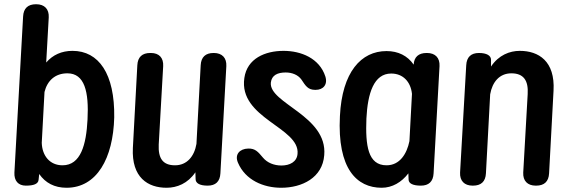

<svg xmlns="http://www.w3.org/2000/svg" viewBox="-20 -838 2688 906"><path d="M162 11 165 -17C194 25 237 48 294 48C437 48 514 -91 519 -284C522 -490 446 -598 322 -598C271 -598 229 -579 198 -543L210 -756C212 -795 190 -818 151 -818H150C112 -818 91 -799 89 -760L48 -24C46 15 66 38 102 38C139 38 160 30 162 11ZM177 -164 190 -404C203 -457 240 -492 298 -492C379 -492 400 -406 393 -274C387 -155 361 -58 275 -58C215 -58 179 -103 177 -164Z M927 -530 907 -159C897 -100 862 -58 806 -58C748 -58 726 -91 729 -156L750 -526C752 -565 731 -588 692 -588H689C651 -588 630 -569 628 -530L607 -140C600 0 678 48 766 48C815 48 866 28 902 -25L903 7C903 27 923 38 960 38C997 38 1018 19 1020 -20L1048 -526C1050 -565 1028 -588 989 -588H988C950 -588 929 -569 927 -530Z M1151 -137C1111 -136 1086 -109 1103 -70C1138 12 1223 48 1307 48C1405 48 1502 1 1510 -106C1526 -292 1249 -350 1258 -448C1262 -484 1291 -496 1328 -496C1358 -496 1386 -485 1402 -463C1422 -433 1433 -414 1467 -414H1470C1504 -414 1528 -438 1515 -478C1487 -563 1401 -598 1318 -598C1231 -598 1146 -562 1133 -470C1105 -279 1396 -237 1384 -112C1381 -74 1347 -57 1308 -57C1273 -57 1241 -70 1221 -94C1198 -121 1185 -138 1151 -137Z M2026 -20 2054 -526C2056 -565 2034 -588 1995 -588H1993C1955 -588 1934 -569 1932 -533C1903 -575 1859 -597 1804 -597C1684 -597 1594 -498 1584 -290C1571 -41 1664 48 1781 48C1831 48 1875 22 1907 -20L1908 9C1908 28 1929 38 1966 38C2003 38 2024 19 2026 -20ZM1709 -279C1715 -398 1744 -491 1826 -491C1882 -491 1918 -452 1924 -395L1912 -172C1900 -113 1867 -58 1804 -58C1716 -58 1704 -151 1709 -279Z M2273 -20 2293 -393C2303 -451 2337 -492 2393 -492C2450 -492 2474 -459 2470 -394L2449 -24C2447 15 2469 38 2508 38H2510C2548 38 2569 19 2571 -20L2592 -410C2600 -550 2521 -598 2433 -598C2385 -598 2333 -578 2297 -524V-556C2297 -576 2276 -588 2240 -588C2203 -588 2182 -569 2180 -530L2151 -24C2149 15 2171 38 2210 38H2212C2250 38 2271 19 2273 -20Z"/></svg>

Font: 寒蝉团圆体 Round
Style: Regular
Weight: 500
Designer: 寒蝉字型
Version: Version 2.700;Glyphs 3.1.1 (3135)